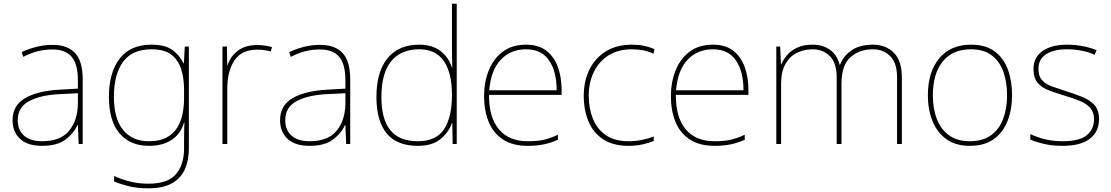

<svg xmlns="http://www.w3.org/2000/svg" viewBox="-20 -780 6020 1040"><path d="M264 -537Q346 -537 387 -492.5Q428 -448 428 -350V0H406L402 -103H400Q379 -57 334 -23.5Q289 10 208 10Q129 10 88.5 -28Q48 -66 48 -129Q48 -208 114.5 -247.5Q181 -287 299 -294L402 -300V-343Q402 -433 368 -472.5Q334 -512 264 -512Q224 -512 186.5 -503Q149 -494 106 -472L97 -498Q137 -516 178.5 -526.5Q220 -537 264 -537ZM301 -270Q199 -265 137.5 -232Q76 -199 76 -129Q76 -76 110 -45.5Q144 -15 208 -15Q308 -15 354.5 -72Q401 -129 402 -220V-275Z M801 -538Q874 -538 913.5 -509.5Q953 -481 974 -437H976L981 -528H1003V25Q1003 88 981.5 136.5Q960 185 912 212.5Q864 240 784 240Q723 240 678.5 229Q634 218 598 203V173Q634 190 681 202.5Q728 215 784 215Q890 215 933.5 163Q977 111 977 25V-17Q977 -46 977.5 -67Q978 -88 979 -117H977Q959 -55 910 -22.5Q861 10 787 10Q685 10 627.5 -57.5Q570 -125 570 -256Q570 -387 628 -462.5Q686 -538 801 -538ZM801 -513Q696 -513 646.5 -445Q597 -377 597 -256Q597 -138 646.5 -76.5Q696 -15 787 -15Q846 -15 883 -35.5Q920 -56 940.5 -89.5Q961 -123 969 -164Q977 -205 977 -246V-294Q977 -357 961 -406.5Q945 -456 907 -484.5Q869 -513 801 -513Z M1372 -536Q1396 -536 1415.5 -533Q1435 -530 1453 -525L1447 -501Q1428 -506 1411.5 -508.5Q1395 -511 1372 -511Q1289 -511 1250 -453Q1211 -395 1211 -297V0H1185V-528H1209L1211 -427H1213Q1227 -473 1267.5 -504.5Q1308 -536 1372 -536Z M1713 -537Q1795 -537 1836 -492.5Q1877 -448 1877 -350V0H1855L1851 -103H1849Q1828 -57 1783 -23.5Q1738 10 1657 10Q1578 10 1537.5 -28Q1497 -66 1497 -129Q1497 -208 1563.5 -247.5Q1630 -287 1748 -294L1851 -300V-343Q1851 -433 1817 -472.5Q1783 -512 1713 -512Q1673 -512 1635.5 -503Q1598 -494 1555 -472L1546 -498Q1586 -516 1627.5 -526.5Q1669 -537 1713 -537ZM1750 -270Q1648 -265 1586.5 -232Q1525 -199 1525 -129Q1525 -76 1559 -45.5Q1593 -15 1657 -15Q1757 -15 1803.5 -72Q1850 -129 1851 -220V-275Z M2243 10Q2129 10 2074 -58Q2019 -126 2019 -254Q2019 -391 2079 -464.5Q2139 -538 2251 -538Q2323 -538 2367.5 -502.5Q2412 -467 2428 -414H2430Q2429 -448 2428.5 -480Q2428 -512 2428 -543V-760H2454V0H2432L2430 -113H2428Q2410 -63 2366 -26.5Q2322 10 2243 10ZM2243 -15Q2343 -15 2385.5 -80.5Q2428 -146 2428 -263V-266Q2428 -386 2384 -449.5Q2340 -513 2251 -513Q2152 -513 2099 -448.5Q2046 -384 2046 -254Q2046 -134 2094.5 -74.5Q2143 -15 2243 -15Z M2830 -538Q2898 -538 2940 -505Q2982 -472 3002 -416.5Q3022 -361 3022 -291V-266H2629Q2628 -145 2682 -80Q2736 -15 2839 -15Q2887 -15 2921.5 -22Q2956 -29 3002 -50V-23Q2964 -6 2925.5 2Q2887 10 2839 10Q2756 10 2703.5 -25Q2651 -60 2626.5 -121Q2602 -182 2602 -259Q2602 -334 2627 -397.5Q2652 -461 2702.5 -499.5Q2753 -538 2830 -538ZM2830 -513Q2746 -513 2692.5 -456.5Q2639 -400 2630 -291H2995Q2996 -390 2955 -451.5Q2914 -513 2830 -513Z M3385 10Q3301 10 3247 -25.5Q3193 -61 3167.5 -122.5Q3142 -184 3142 -261Q3142 -342 3173.5 -404.5Q3205 -467 3263 -502.5Q3321 -538 3402 -538Q3438 -538 3467.5 -532Q3497 -526 3525 -514L3520 -489Q3490 -503 3460.5 -508Q3431 -513 3402 -513Q3330 -513 3278 -481Q3226 -449 3197.5 -392Q3169 -335 3169 -261Q3169 -193 3191.5 -137Q3214 -81 3261.5 -48Q3309 -15 3385 -15Q3421 -15 3456.5 -22Q3492 -29 3521 -41V-16Q3496 -6 3461 2Q3426 10 3385 10Z M3842 -538Q3910 -538 3952 -505Q3994 -472 4014 -416.5Q4034 -361 4034 -291V-266H3641Q3640 -145 3694 -80Q3748 -15 3851 -15Q3899 -15 3933.5 -22Q3968 -29 4014 -50V-23Q3976 -6 3937.5 2Q3899 10 3851 10Q3768 10 3715.5 -25Q3663 -60 3638.5 -121Q3614 -182 3614 -259Q3614 -334 3639 -397.5Q3664 -461 3714.5 -499.5Q3765 -538 3842 -538ZM3842 -513Q3758 -513 3704.5 -456.5Q3651 -400 3642 -291H4007Q4008 -390 3967 -451.5Q3926 -513 3842 -513Z M4709 -538Q4777 -538 4821 -495Q4865 -452 4865 -361V0H4839V-360Q4839 -440 4801.5 -476.5Q4764 -513 4709 -513Q4634 -513 4586 -469.5Q4538 -426 4538 -325V0H4512V-360Q4512 -440 4474.5 -476.5Q4437 -513 4382 -513Q4336 -513 4297 -494Q4258 -475 4234.5 -433.5Q4211 -392 4211 -325V0H4185V-528H4206L4210 -432H4212Q4223 -457 4243 -481Q4263 -505 4297 -521.5Q4331 -538 4382 -538Q4437 -538 4476 -510Q4515 -482 4528 -429H4530Q4549 -478 4593.5 -508Q4638 -538 4709 -538Z M5462 -264Q5462 -187 5437.5 -124.5Q5413 -62 5362.5 -26Q5312 10 5233 10Q5157 10 5106.5 -26Q5056 -62 5031 -124Q5006 -186 5006 -264Q5006 -390 5067.5 -464Q5129 -538 5239 -538Q5319 -538 5368 -501.5Q5417 -465 5439.5 -403Q5462 -341 5462 -264ZM5033 -264Q5033 -191 5055 -134.5Q5077 -78 5121.5 -46.5Q5166 -15 5233 -15Q5303 -15 5347.5 -47Q5392 -79 5413.5 -135.5Q5435 -192 5435 -264Q5435 -333 5415.5 -389.5Q5396 -446 5353 -479.5Q5310 -513 5239 -513Q5140 -513 5086.5 -447Q5033 -381 5033 -264Z M5933 -134Q5933 -67 5883.5 -28.5Q5834 10 5735 10Q5680 10 5635 -0.5Q5590 -11 5561 -24V-54Q5641 -15 5735 -15Q5826 -15 5866 -47Q5906 -79 5906 -134Q5906 -173 5884.5 -196.5Q5863 -220 5826.5 -234.5Q5790 -249 5746 -262Q5700 -276 5661.5 -290.5Q5623 -305 5600.5 -331.5Q5578 -358 5578 -407Q5578 -469 5627 -503.5Q5676 -538 5760 -538Q5807 -538 5848 -529.5Q5889 -521 5920 -508L5909 -483Q5881 -497 5840.5 -505Q5800 -513 5760 -513Q5688 -513 5646.5 -486.5Q5605 -460 5605 -407Q5605 -366 5625.5 -344.5Q5646 -323 5680.5 -311Q5715 -299 5755 -286Q5799 -272 5840 -256Q5881 -240 5907 -212.5Q5933 -185 5933 -134Z"/></svg>

Font: Noto Sans Devanagari Thin
Style: Regular
Weight: 100
Designer: Jelle Bosma - Monotype Design Team
Foundry: Monotype Imaging Inc.
Version: Version 2.004; ttfautohint (v1.8.4.7-5d5b)